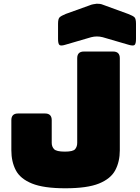

<svg xmlns="http://www.w3.org/2000/svg" viewBox="-20 -997 751 1032"><path d="M624 -189Q624 -128 599.5 -82Q575 -36 512 -10.5Q449 15 331 15Q215 15 152 -10.5Q89 -36 65 -82Q41 -128 41 -189V-351Q41 -387 77 -387H222Q258 -387 258 -351V-229Q258 -209 270.5 -195.5Q283 -182 329 -182Q373 -182 384 -195.5Q395 -209 395 -229V-684Q395 -720 431 -720H588Q624 -720 624 -684ZM470 -797 333 -757Q308 -749 300 -755Q292 -761 292 -788V-869Q292 -896 300.5 -904Q309 -912 333 -922L461 -968Q470 -972 480.5 -974Q491 -976 500 -977Q509 -977 517 -976Q525 -975 532 -972L669 -922Q695 -912 703 -904Q711 -896 711 -869V-788Q711 -761 703 -755Q695 -749 669 -757L532 -797Q501 -805 470 -797Z"/></svg>

Font: Bungee Spice
Style: Regular
Weight: 400
Designer: David Jonathan Ross
Foundry: David Jonathan Ross
Version: Version 2.000